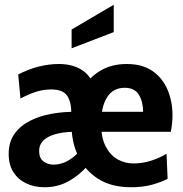

<svg xmlns="http://www.w3.org/2000/svg" viewBox="-20 -777 771 807"><path d="M166.5 10Q124.5 10 90.5 -6Q56.5 -22 36.5 -53.2Q16.5 -84.5 16.5 -129.5Q16.5 -180.5 41.2 -214.8Q66 -249 106.2 -269.2Q146.5 -289.5 194.2 -298.2Q242 -307 288.5 -307H581.5Q581.5 -348.5 564 -378.2Q546.5 -408 504 -408Q456 -408 430.5 -368.8Q405 -329.5 405 -258Q405 -198.5 424.2 -161.5Q443.5 -124.5 474.2 -107.2Q505 -90 541 -90Q580 -90 615.8 -101.8Q651.5 -113.5 680 -130.5L684.5 -25.5Q657 -11 618.5 -0.5Q580 10 531 10Q447 10 391.5 -26Q336 -62 308.2 -121.5Q280.5 -181 280.5 -251.5L280 -298.5Q280 -348.5 262.2 -374.8Q244.5 -401 195 -401Q162.5 -401 132.5 -391.5Q102.5 -382 66 -363L56.5 -464Q99 -486 142 -497Q185 -508 228 -508Q282 -508 320.5 -485.2Q359 -462.5 378 -411.5L327 -404.5Q355 -452 402 -480Q449 -508 513 -508Q578 -508 620.5 -478.8Q663 -449.5 684 -400.5Q705 -351.5 705 -291.5Q705 -275 703.2 -258.2Q701.5 -241.5 698 -223H296Q226 -223 185.2 -202.5Q144.5 -182 144.5 -142.5Q144.5 -112.5 162.5 -98.8Q180.5 -85 206 -85Q233.5 -85 261 -99Q288.5 -113 313.5 -140.5L350.5 -83Q315 -41.5 269.2 -15.8Q223.5 10 166.5 10ZM281 -574V-653L458 -757V-642Z"/></svg>

Font: Cabin
Style: Bold
Weight: 700
Width: 4
Designer: Pablo Impallari
Foundry: Pablo Impallari. http://www.impallari.com Igino Marini. http://www.ikern.com
Version: Version 3.001